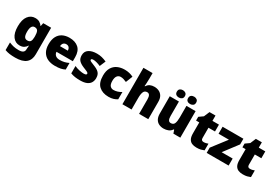

<svg xmlns="http://www.w3.org/2000/svg" viewBox="61 -1998 4961 3469"><g transform="rotate(30 2542.0 -263.5)"><path d="M243 -563Q301 -563 336.5 -540.5Q372 -518 394 -485H398L412 -553H577V1Q577 118 504.5 179Q432 240 282 240Q215 240 164 233Q113 226 66 208V49Q116 70 161 80.5Q206 91 271 91Q386 91 386 9V-1Q386 -30 392 -70H386Q367 -37 332 -13.5Q297 10 240 10Q152 10 97 -63Q42 -136 42 -276Q42 -416 98 -489.5Q154 -563 243 -563ZM315 -415Q236 -415 236 -273Q236 -201 256 -169.5Q276 -138 318 -138Q365 -138 383 -167.5Q401 -197 401 -256V-279Q401 -344 383.5 -379.5Q366 -415 315 -415Z M958 -563Q1079 -563 1149 -500Q1219 -437 1219 -310V-225H878Q880 -182 910.5 -154Q941 -126 999 -126Q1051 -126 1094 -136Q1137 -146 1183 -168V-31Q1143 -10 1095.5 0Q1048 10 976 10Q892 10 826.5 -19.5Q761 -49 723 -112Q685 -175 685 -273Q685 -373 719.5 -437Q754 -501 815.5 -532Q877 -563 958 -563ZM965 -433Q931 -433 908.5 -412Q886 -391 882 -345H1046Q1045 -382 1024.5 -407.5Q1004 -433 965 -433Z M1738 -170Q1738 -118 1714.5 -77Q1691 -36 1639.5 -13Q1588 10 1504 10Q1445 10 1398.5 3.5Q1352 -3 1304 -21V-174Q1357 -150 1411 -139.5Q1465 -129 1496 -129Q1558 -129 1558 -157Q1558 -169 1548 -178Q1538 -187 1512.5 -198Q1487 -209 1440 -228Q1371 -257 1337 -294.5Q1303 -332 1303 -400Q1303 -481 1365.5 -522Q1428 -563 1531 -563Q1586 -563 1634 -551Q1682 -539 1734 -516L1682 -393Q1641 -412 1599 -423Q1557 -434 1532 -434Q1485 -434 1485 -411Q1485 -401 1493.5 -393Q1502 -385 1526 -375Q1550 -365 1596 -346Q1644 -327 1675.5 -304.5Q1707 -282 1722.5 -250.5Q1738 -219 1738 -170Z M2096 10Q1970 10 1895 -58Q1820 -126 1820 -274Q1820 -375 1858 -438.5Q1896 -502 1961.5 -532.5Q2027 -563 2111 -563Q2162 -563 2207.5 -552Q2253 -541 2292 -521L2236 -380Q2202 -395 2172.5 -404Q2143 -413 2111 -413Q2068 -413 2041 -379Q2014 -345 2014 -275Q2014 -203 2041.5 -172.5Q2069 -142 2112 -142Q2153 -142 2194.5 -155Q2236 -168 2273 -191V-39Q2239 -17 2196 -3.5Q2153 10 2096 10Z M2574 -652Q2574 -591 2571 -549Q2568 -507 2566 -485H2575Q2602 -528 2640 -545.5Q2678 -563 2727 -563Q2782 -563 2826 -542Q2870 -521 2896.5 -476.5Q2923 -432 2923 -360V0H2731V-302Q2731 -413 2665 -413Q2613 -413 2593.5 -369Q2574 -325 2574 -243V0H2383V-760H2574Z M3591 -553V0H3447L3423 -69H3412Q3386 -27 3341 -8.5Q3296 10 3245 10Q3191 10 3147 -11Q3103 -32 3077.5 -77Q3052 -122 3052 -193V-553H3243V-251Q3243 -197 3258.5 -169Q3274 -141 3309 -141Q3363 -141 3381.5 -185Q3400 -229 3400 -311V-553ZM3121 -690Q3121 -730 3145 -748.5Q3169 -767 3204 -767Q3238 -767 3263 -748.5Q3288 -730 3288 -690Q3288 -651 3263 -632.5Q3238 -614 3204 -614Q3169 -614 3145 -632.5Q3121 -651 3121 -690ZM3355 -690Q3355 -730 3379 -748.5Q3403 -767 3439 -767Q3473 -767 3498 -748.5Q3523 -730 3523 -690Q3523 -651 3498 -632.5Q3473 -614 3439 -614Q3403 -614 3379 -632.5Q3355 -651 3355 -690Z M3994 -141Q4020 -141 4041.5 -146.5Q4063 -152 4086 -160V-21Q4055 -8 4020 1Q3985 10 3931 10Q3877 10 3836.5 -7Q3796 -24 3773 -65.5Q3750 -107 3750 -182V-410H3683V-488L3768 -548L3817 -664H3942V-553H4078V-410H3942V-195Q3942 -141 3994 -141Z M4599 0H4141V-109L4370 -407H4154V-553H4588V-435L4369 -146H4599Z M4961 -141Q4987 -141 5008.5 -146.5Q5030 -152 5053 -160V-21Q5022 -8 4987 1Q4952 10 4898 10Q4844 10 4803.5 -7Q4763 -24 4740 -65.5Q4717 -107 4717 -182V-410H4650V-488L4735 -548L4784 -664H4909V-553H5045V-410H4909V-195Q4909 -141 4961 -141Z"/></g></svg>

Font: Noto Sans Lao Black
Style: Regular
Weight: 900
Designer: Monotype Design Team
Foundry: Monotype Imaging Inc.
Version: Version 2.003; ttfautohint (v1.8.4.7-5d5b)